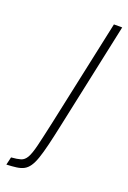

<svg xmlns="http://www.w3.org/2000/svg" viewBox="-189 -736 524 784"><g transform="rotate(20 73.5 -344.0)"><path d="M-53 0 -45 -34Q-19 -36 -4 -40.5Q11 -45 21 -62Q31 -79 40.5 -118Q50 -157 65 -226L164 -688H200L101 -224Q90 -172 81 -135Q72 -98 63.5 -73.5Q55 -49 45 -34.5Q35 -20 22 -13Q9 -6 -9.5 -3.5Q-28 -1 -53 0Z"/></g></svg>

Font: Saira Condensed Thin
Style: Italic
Weight: 250
Width: 3
Italic angle: -12°
Designer: Hector Gatti with collaboration of the Omnibus-Type team
Foundry: Omnibus-Type
Version: Version 1.101